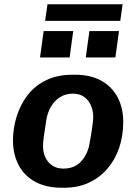

<svg xmlns="http://www.w3.org/2000/svg" viewBox="-20 -872 640 902"><path d="M271 10Q196 10 144.5 -18.5Q93 -47 67 -97.5Q41 -148 41 -212Q41 -269 58 -324Q75 -379 108.5 -423.5Q142 -468 195.5 -494.5Q249 -521 321 -521H333Q406 -521 456.5 -492.5Q507 -464 533 -414Q559 -364 559 -299Q559 -234 540 -178Q521 -122 485 -80Q449 -38 398 -14Q347 10 281 10ZM278 -80Q329 -80 359 -111.5Q389 -143 399 -189Q404 -213 408 -239Q412 -265 415 -287.5Q418 -310 418 -323Q418 -352 407 -377Q396 -402 375 -417Q354 -432 322 -432Q288 -432 262 -415.5Q236 -399 220 -372Q204 -345 198 -311Q192 -271 187 -238Q182 -205 182 -186Q182 -156 193.5 -132Q205 -108 226 -94Q247 -80 278 -80ZM192 -774 203 -852H556L545 -774ZM522 -602H383L400 -726H539ZM307 -602H168L185 -726H324Z"/></svg>

Font: Chivo Mono Medium SemiBold
Style: Italic
Weight: 600
Italic angle: -8.05°
Monospace: yes
Version: Version 1.008